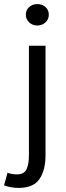

<svg xmlns="http://www.w3.org/2000/svg" viewBox="-60 -712 327 949"><path d="M164.6 -601.1Q147.9 -585.9 124.5 -585.9Q101.1 -585.9 84.5 -601.1Q67.9 -616.2 67.9 -639.6Q67.9 -663.1 84.5 -677.5Q101.1 -691.9 124.5 -691.9Q147.9 -691.9 164.6 -677.5Q181.2 -663.1 181.2 -639.6Q181.2 -616.2 164.6 -601.1ZM22.9 149.9Q59.1 149.9 71 125Q83 100.1 83 55.2V-485.8H165V55.2Q165 129.4 135 173.1Q105 216.8 32.2 216.8Q-5.9 216.8 -40 204.1L-22.9 142.1Q0.5 149.9 22.9 149.9Z"/></svg>

Font: SourceSansPro-Regular
Style: Regular
Weight: 400
Designer: Paul D. Hunt
Foundry: Adobe Systems Incorporated
Version: Version 1.050;PS Version 1.000;hotconv 1.0.70;makeotf.lib2.5